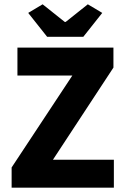

<svg xmlns="http://www.w3.org/2000/svg" viewBox="-20 -872 582 892"><path d="M34 0H509V-130H226L507 -558V-651H61V-521H316L34 -94ZM199 -701H367L455 -812L388 -852L285 -770H281L178 -852L111 -812Z"/></svg>

Font: Source Sans Pro
Style: Bold
Weight: 700
Designer: Paul D. Hunt
Foundry: Adobe Systems Incorporated
Version: Version 3.006;hotconv 1.0.111;makeotfexe 2.5.65597